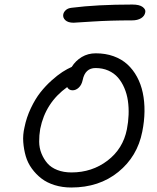

<svg xmlns="http://www.w3.org/2000/svg" viewBox="-20 -875 691 846"><path d="M304.2 -774.9Q279.8 -774.9 267.8 -786.1Q255.9 -797.4 258.8 -812Q260.7 -821.8 269.8 -830.3Q278.8 -838.9 295.9 -840.8Q407.7 -855 563 -855Q594.7 -855 608.9 -844Q623 -833 620.1 -820.8Q617.2 -804.2 601.6 -794.7Q585.9 -785.2 562 -785.2Q465.3 -785.2 386 -780Q306.6 -774.9 304.2 -774.9ZM293.9 -48.8Q254.9 -48.8 220.9 -59.3Q187 -69.8 162.8 -88.4Q138.7 -106.9 120.4 -132.1Q102.1 -157.2 93.5 -186.8Q85 -216.3 82.5 -248.8Q80.1 -281.2 87.9 -314Q96.7 -357.9 116 -398.4Q135.3 -439 157.7 -467.5Q180.2 -496.1 206.8 -520Q233.4 -543.9 255.1 -557.9Q276.9 -571.8 295.9 -580.1Q313 -607.4 340.3 -623.8Q367.7 -640.1 401.9 -640.1Q444.8 -640.1 480.2 -627.4Q515.6 -614.7 541 -591.6Q566.4 -568.4 583.7 -536.4Q601.1 -504.4 609.1 -466.1Q617.2 -427.7 616.7 -384.3Q616.2 -340.8 606.9 -294.9Q585.4 -185.5 501.2 -117.2Q417 -48.8 293.9 -48.8ZM157.2 -307.1Q152.3 -278.3 152.6 -250.7Q152.8 -223.1 162.8 -198.5Q172.9 -173.8 189 -155.3Q205.1 -136.7 232.4 -126Q259.8 -115.2 294.9 -115.2Q385.3 -115.2 453.6 -167.2Q522 -219.2 539.1 -305.2Q545.4 -336.9 546.6 -368.9Q547.9 -400.9 543.5 -431.2Q539.1 -461.4 527.8 -487.5Q516.6 -513.7 499.8 -533.2Q482.9 -552.7 457.5 -564Q432.1 -575.2 400.9 -575.2Q355 -575.2 344.2 -522Q339.8 -501 327.1 -489Q314.5 -477.1 299.8 -477.1Q283.7 -477.1 275.9 -491.2Q180.2 -422.4 157.2 -307.1Z"/></svg>

Font: Shantell Sans Irregular Bouncy
Style: Italic
Weight: 300
Italic angle: -11.31°
Designer: Stephen Nixon, Anya Danilova, Shantell Martin
Foundry: Arrow Type
Version: Version 1.006;[9816181b4]